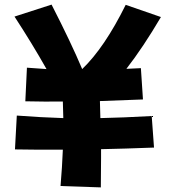

<svg xmlns="http://www.w3.org/2000/svg" viewBox="-20 -781 767 834"><path d="M182 -481Q120 -591 43 -709L204 -761Q289 -595 337 -481Q434 -574 526 -760L679 -707Q602 -576 529 -482Q551 -483 592 -485L601 -349Q494 -345 414 -342Q415 -303 416 -268Q514 -270 639 -277L649 -140Q519 -135 419 -133V-95L418 33L243 27Q250 -56 253 -131Q151 -130 45 -132L53 -279Q159 -271 255 -268Q254 -301 253 -340Q176 -339 90 -341L97 -487Q147 -483 182 -481Z"/></svg>

Font: KN Bobohei
Style: Bold
Weight: 700
Designer: Kingnam Type Foundry
Version: Version 1.710;March 18, 2023